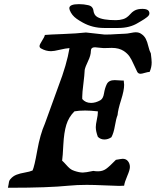

<svg xmlns="http://www.w3.org/2000/svg" viewBox="-20 -883 741 913"><path d="M657.2 -840.8Q690.4 -840.8 690.4 -819.3Q690.4 -814.5 687.5 -810.1Q684.6 -805.7 678.2 -800.8Q671.9 -795.9 666 -792Q660.2 -788.1 650.9 -782.7Q641.6 -777.3 636.7 -774.4Q597.7 -750 543 -750Q538.1 -750 526.9 -750Q515.6 -750 508.8 -750Q503.9 -750 497.6 -750Q491.2 -750 485.4 -750Q479.5 -750 474.6 -750Q419.9 -750 374 -775.4Q356.4 -785.2 344.7 -793.5Q333 -801.8 324.7 -812Q316.4 -822.3 311.5 -835L309.6 -843.8Q309.6 -863.3 355.5 -863.3Q378.9 -863.3 399.4 -858.4Q412.1 -855.5 418 -848.1Q423.8 -840.8 424.3 -833Q424.8 -825.2 429.2 -816.4Q433.6 -807.6 443.4 -801.8Q468.8 -787.1 531.2 -787.1Q548.8 -787.1 565.4 -792Q583 -796.9 599.6 -815.9Q616.2 -835 636.7 -838.9Q646.5 -840.8 657.2 -840.8ZM17.6 9.8Q19.5 3.9 20.5 -4.4Q21.5 -12.7 22.9 -19Q24.4 -25.4 29.3 -31.2Q42 -45.9 58.6 -52.2Q75.2 -58.6 98.1 -62.5Q121.1 -66.4 134.8 -72.3Q143.6 -90.8 157.2 -167.5Q170.9 -244.1 193.4 -294.9L257.8 -472.7Q297.9 -577.1 310.5 -654.3Q293 -653.3 264.6 -646.5Q236.3 -639.6 222.7 -639.6Q198.2 -639.6 175.8 -652.3Q168 -656.2 168 -664.1Q168 -670.9 179.7 -689Q191.4 -707 193.4 -716.8Q213.9 -718.8 279.8 -721.2Q345.7 -723.6 388.7 -728.5Q473.6 -718.8 476.6 -718.8H488.3Q505.9 -718.8 532.7 -720.7Q559.6 -722.7 574.2 -722.7Q584 -722.7 600.6 -726.1Q617.2 -729.5 625 -729.5Q640.6 -729.5 650.4 -722.7Q666 -712.9 673.3 -698.2Q680.7 -683.6 685.5 -662.6Q690.4 -641.6 697.3 -628.9Q701.2 -597.7 701.2 -585.9Q701.2 -562.5 691.4 -541Q683.6 -541 668.9 -536.6Q654.3 -532.2 648.4 -532.2Q637.7 -532.2 632.8 -541Q626 -553.7 615.7 -577.1Q605.5 -600.6 595.7 -614.7Q585.9 -628.9 568.4 -640.6Q545.9 -655.3 511.7 -655.3Q505.9 -655.3 493.7 -654.8Q481.4 -654.3 474.6 -654.3H472.7Q465.8 -654.3 451.7 -656.2Q437.5 -658.2 431.6 -658.2Q412.1 -658.2 412.1 -640.6Q412.1 -620.1 398.9 -592.8Q385.7 -565.4 382.8 -550.8Q381.8 -526.4 376.5 -484.4Q371.1 -442.4 371.1 -423.8V-412.1Q386.7 -393.6 413.1 -393.6Q434.6 -393.6 457 -406.2Q470.7 -414.1 474.6 -439Q478.5 -463.9 487.8 -482.9Q497.1 -502 525.4 -502Q531.2 -502 543 -501Q554.7 -500 561.5 -500H568.4Q570.3 -486.3 570.3 -479.5Q570.3 -453.1 555.7 -407.2Q541 -361.3 539.1 -335.9Q532.2 -319.3 526.4 -284.7Q520.5 -250 509.8 -230.5Q494.1 -219.7 476.6 -219.7Q458 -219.7 445.3 -232.4Q435.5 -258.8 435.5 -278.3Q435.5 -291 440.4 -313.5Q445.3 -335.9 445.3 -348.6V-353.5Q410.2 -357.4 384.8 -357.4Q354.5 -357.4 334 -353.5Q306.6 -326.2 295.4 -289.6Q284.2 -252.9 281.2 -195.3Q278.3 -137.7 275.4 -119.1Q283.2 -112.3 293.5 -100.6Q303.7 -88.9 312.5 -81.5Q321.3 -74.2 334 -70.3Q357.4 -62.5 374 -62.5Q386.7 -62.5 423.8 -70.3Q432.6 -68.4 446.3 -68.4Q467.8 -68.4 483.9 -79.6Q500 -90.8 531.2 -123Q558.6 -127.9 563.5 -127.9Q579.1 -127.9 587.9 -117.2Q597.7 -105.5 597.7 -88.9Q597.7 -75.2 585 -45.9Q572.3 -16.6 570.3 0Q563.5 1 546.9 1Q530.3 1 478 -1.5Q425.8 -3.9 392.6 -3.9Q345.7 -3.9 306.6 0Q208 9.8 29.3 9.8Z"/></svg>

Font: Essays1743
Style: Italic
Weight: 500
Italic angle: -10°
Designer: Based on the typeface in a 1743 English translation of the essays of Montaigne.  PostScript/TrueType font designed by Jo
Version: Version 002.100